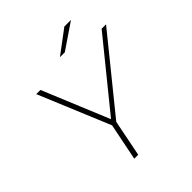

<svg xmlns="http://www.w3.org/2000/svg" viewBox="-233 -1019 1169 1169"><g transform="rotate(-45 351.5 -435.0)"><path d="M246 0 294 -239 102 -700H138L316 -270L665 -700H703L327 -236L280 0ZM363 -757 514 -870H571L405 -757Z"/></g></svg>

Font: Montserrat ExtraLight
Style: Italic
Weight: 200
Italic angle: -11.3°
Designer: Julieta Ulanovsky
Foundry: Julieta Ulanovsky
Version: Version 9.000; ttfautohint (v1.8.4.7-5d5b)